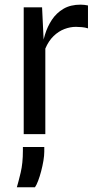

<svg xmlns="http://www.w3.org/2000/svg" viewBox="-20 -577 418 826"><path d="M82 0V-545.5H161L171 -336L160 -364.5Q163.5 -395.5 173.8 -429Q184 -462.5 203.2 -491.8Q222.5 -521 252.8 -539Q283 -557 327 -557Q335.5 -557 343.2 -556Q351 -555 358.5 -553.5V-455Q346 -459 332.2 -460.2Q318.5 -461.5 306.5 -461.5Q282 -461.5 257 -452Q232 -442.5 210.5 -421.8Q189 -401 175 -368V0ZM52.5 228.5Q59.5 205 69 165.2Q78.5 125.5 78.5 71.5V55.5H170.5V75.5Q170.5 92 166.8 114.5Q163 137 157 159.8Q151 182.5 144 201Q137 219.5 130.5 228.5Z"/></svg>

Font: Spline Sans
Style: Regular
Weight: 400
Designer: Eben Sorkin, Mirko Velimirovic
Foundry: Sorkin Type
Version: Version 1.001